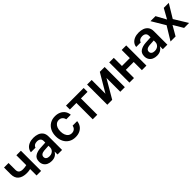

<svg xmlns="http://www.w3.org/2000/svg" viewBox="424 -2045 3564 3564"><g transform="rotate(-45 2206.0 -263.0)"><path d="M502 0H382.8V-168.5Q334 -157.2 289.1 -157.2Q180.2 -157.2 119.9 -206.3Q59.6 -255.4 59.6 -354.5V-531.2H178.7V-354.5Q178.7 -303.2 205.6 -281Q232.4 -258.8 289.1 -258.8Q333.5 -258.8 382.8 -270.5V-530.3H502Z M793 -309.6Q877.4 -315.4 928.7 -317.4V-359.4Q928.7 -398.9 903.8 -420.7Q878.9 -442.4 833 -442.4Q792.5 -442.4 766.6 -425.3Q740.7 -408.2 733.4 -378.9H613.3Q617.7 -424.3 645.5 -460.2Q673.3 -496.1 722.2 -516.6Q771 -537.1 835.9 -537.1Q891.6 -537.1 940.7 -519.8Q989.7 -502.4 1021.2 -461.7Q1052.7 -420.9 1052.7 -354.5V0H933.6V-73.2H929.7Q910.2 -36.1 871.1 -12.7Q832 10.7 773.4 10.7Q722.2 10.7 681.9 -7.8Q641.6 -26.4 618.7 -62.5Q595.7 -98.6 595.7 -149.4Q595.7 -231.4 651.1 -267.8Q706.5 -304.2 793 -309.6ZM805.7 -81.1Q842.3 -81.1 870.6 -95.7Q898.9 -110.4 914.3 -135.5Q929.7 -160.6 929.7 -190.4L929.2 -233.9L812.5 -226.6Q766.6 -222.7 741.2 -203.6Q715.8 -184.6 715.8 -150.4Q715.8 -116.7 740.2 -98.9Q764.6 -81.1 805.7 -81.1Z M1147.5 -262.7Q1147.5 -343.3 1178.7 -405.5Q1210 -467.8 1267.3 -502.4Q1324.7 -537.1 1401.4 -537.1Q1465.3 -537.1 1515.4 -513.7Q1565.4 -490.2 1595 -447.3Q1624.5 -404.3 1628.9 -347.7H1509.8Q1502 -387.7 1474.1 -412.6Q1446.3 -437.5 1402.3 -437.5Q1363.8 -437.5 1334.7 -416.7Q1305.7 -396 1289.6 -357.2Q1273.4 -318.4 1273.4 -265.6Q1273.4 -211.4 1289.3 -172.1Q1305.2 -132.8 1334.2 -111.8Q1363.3 -90.8 1402.3 -90.8Q1444.3 -90.8 1473.1 -114.3Q1502 -137.7 1509.8 -180.7H1628.9Q1624 -124.5 1595 -81.1Q1565.9 -37.6 1516.1 -13.4Q1466.3 10.7 1401.4 10.7Q1323.7 10.7 1266.4 -23.9Q1209 -58.6 1178.2 -120.6Q1147.5 -182.6 1147.5 -262.7Z M1685.5 -530.3H2149.4V-428.7H1976.6V0H1857.4V-428.7H1685.5Z M2573.2 -530.3H2700.2V0H2580.1V-362.3L2368.2 0H2239.3V-530.3H2359.4V-168Z M2940.4 -316.4H3147.5V-530.3H3266.6V0H3147.5V-214.8H2940.4V0H2820.3V-530.3H2940.4Z M3556.6 -309.6Q3641.1 -315.4 3692.4 -317.4V-359.4Q3692.4 -398.9 3667.5 -420.7Q3642.6 -442.4 3596.7 -442.4Q3556.2 -442.4 3530.3 -425.3Q3504.4 -408.2 3497.1 -378.9H3377Q3381.3 -424.3 3409.2 -460.2Q3437 -496.1 3485.8 -516.6Q3534.7 -537.1 3599.6 -537.1Q3655.3 -537.1 3704.3 -519.8Q3753.4 -502.4 3784.9 -461.7Q3816.4 -420.9 3816.4 -354.5V0H3697.3V-73.2H3693.4Q3673.8 -36.1 3634.8 -12.7Q3595.7 10.7 3537.1 10.7Q3485.8 10.7 3445.6 -7.8Q3405.3 -26.4 3382.3 -62.5Q3359.4 -98.6 3359.4 -149.4Q3359.4 -231.4 3414.8 -267.8Q3470.2 -304.2 3556.6 -309.6ZM3569.3 -81.1Q3606 -81.1 3634.3 -95.7Q3662.6 -110.4 3678 -135.5Q3693.4 -160.6 3693.4 -190.4L3692.9 -233.9L3576.2 -226.6Q3530.3 -222.7 3504.9 -203.6Q3479.5 -184.6 3479.5 -150.4Q3479.5 -116.7 3503.9 -98.9Q3528.3 -81.1 3569.3 -81.1Z M4142.6 -334 4252 -530.3H4383.8L4223.6 -265.6L4386.7 0H4255.9L4142.6 -191.4L4032.2 0H3899.4L4061.5 -265.6L3903.3 -530.3H4035.2Z"/></g></svg>

Font: Pretendard JP SemiBold
Style: Regular
Weight: 600
Designer: Base glyphs from Inter by Rasmus Andersson; Hangeul glyphs from Noto Sans CJK(Source Han Sans) by Jang Soo-young and Kan
Foundry: Kil Hyung-jin
Version: Version 1.309